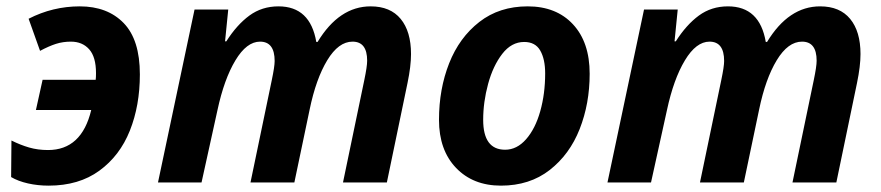

<svg xmlns="http://www.w3.org/2000/svg" viewBox="-20 -574 2771 604"><path d="M15 -17 16 -132Q44 -118 71.5 -110Q99 -102 131 -102Q237 -102 267 -228H93L114 -323H281Q282 -330 282 -344Q282 -395 260.5 -419Q239 -443 203 -443Q178 -443 156 -436Q134 -429 106 -414L70 -515Q146 -554 231 -554Q318 -554 369 -501.5Q420 -449 420 -340Q420 -242 388.5 -163Q357 -84 292.5 -37Q228 10 133 10Q99 10 68 3Q37 -4 15 -17Z M592 -544H698L688 -444H692Q725 -496 764.5 -525Q804 -554 856 -554Q956 -554 975 -442H979Q1047 -554 1146 -554Q1208 -554 1240.5 -514.5Q1273 -475 1273 -404Q1273 -366 1262 -313L1197 0H1059L1126 -322Q1135 -365 1135 -383Q1135 -443 1089 -443Q1045 -443 1009.5 -384.5Q974 -326 954 -229L906 0H768L835 -322Q844 -365 844 -382Q844 -443 798 -443Q756 -443 720.5 -384Q685 -325 664 -227L614 0H477Z M1361 -197Q1361 -294 1393 -375Q1425 -456 1488 -505Q1551 -554 1640 -554Q1730 -554 1782.5 -497.5Q1835 -441 1835 -342Q1835 -248 1803.5 -168Q1772 -88 1709 -39Q1646 10 1556 10Q1468 10 1414.5 -46Q1361 -102 1361 -197ZM1695 -343Q1695 -388 1679.5 -415Q1664 -442 1629 -442Q1589 -442 1560 -404.5Q1531 -367 1515.5 -310Q1500 -253 1500 -197Q1500 -103 1569 -103Q1606 -103 1635 -136Q1664 -169 1679.5 -224Q1695 -279 1695 -343Z M2006 -544H2112L2102 -444H2106Q2139 -496 2178.5 -525Q2218 -554 2270 -554Q2370 -554 2389 -442H2393Q2461 -554 2560 -554Q2622 -554 2654.5 -514.5Q2687 -475 2687 -404Q2687 -366 2676 -313L2611 0H2473L2540 -322Q2549 -365 2549 -383Q2549 -443 2503 -443Q2459 -443 2423.5 -384.5Q2388 -326 2368 -229L2320 0H2182L2249 -322Q2258 -365 2258 -382Q2258 -443 2212 -443Q2170 -443 2134.5 -384Q2099 -325 2078 -227L2028 0H1891Z"/></svg>

Font: Noto Sans Display
Style: Bold Italic
Weight: 700
Italic angle: -12°
Designer: Monotype Design team
Foundry: Monotype Imaging Inc.
Version: Version 1.000